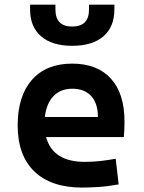

<svg xmlns="http://www.w3.org/2000/svg" viewBox="-20 -803 626 832"><path d="M335.4 9.8Q201.7 9.8 129.2 -59.8Q56.6 -129.4 56.6 -259.8Q56.6 -386.7 118.4 -457Q180.2 -527.3 292.5 -527.3Q400.9 -527.3 460.2 -462.9Q519.5 -398.4 519.5 -275.9Q519.5 -240.7 516.6 -209H179.7Q209 -101.6 347.2 -101.6Q381.3 -101.6 414.3 -105.2Q447.3 -108.9 481.4 -115.2L494.1 -3.9Q445.8 4.9 406 7.3Q366.2 9.8 335.4 9.8ZM174.3 -295.9H404.3Q404.3 -355.5 375 -387Q345.7 -418.5 293.5 -418.5Q242.7 -418.5 211.9 -386.7Q181.2 -355 174.3 -295.9ZM293 -604.5Q206.1 -604.5 158.2 -645.5Q110.4 -686.5 110.4 -761.7V-782.7H220.2V-761.7Q220.2 -688 293 -688Q365.7 -688 365.7 -761.7V-782.7H475.6V-761.7Q475.6 -686.5 428 -645.5Q380.4 -604.5 293 -604.5Z"/></svg>

Font: Cascadia Code SemiBold
Style: Regular
Weight: 600
Monospace: yes
Designer: Aaron Bell
Foundry: Saja Typeworks
Version: Version 2404.023; ttfautohint (v1.8.4)